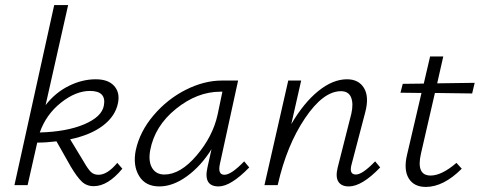

<svg xmlns="http://www.w3.org/2000/svg" viewBox="-20 -731 1894 758"><path d="M443 -88 463 -65Q406 4 350 4Q322 4 303 -14Q284 -32 259 -74L203 -173Q163 -168 127 -168L89 0H37L194 -711H249L160 -316Q198 -365 251 -391.5Q304 -418 358 -418Q407 -418 430.5 -392Q454 -366 446 -325Q436 -273 387 -235.5Q338 -198 257 -181L311 -92Q327 -64 338.5 -52.5Q350 -41 369 -41Q404 -41 443 -88ZM335 -372Q279 -372 220.5 -325.5Q162 -279 137 -208Q244 -211 313 -240.5Q382 -270 390 -314Q401 -372 335 -372Z M944 -94 964 -70Q891 5 843 5Q782 5 799 -70L815 -142Q774 -76 718.5 -35.5Q663 5 609 5Q554 5 529 -36.5Q504 -78 516 -138Q532 -212 586.5 -276Q641 -340 713.5 -376.5Q786 -413 856 -413H920L848 -83Q839 -41 866 -41Q893 -41 944 -94ZM629 -42Q692 -42 756 -117Q820 -192 839 -278L858 -369H850Q759 -369 675 -301.5Q591 -234 573 -138Q565 -94 580.5 -68Q596 -42 629 -42Z M1461 -94 1481 -70Q1409 5 1357 5Q1328 5 1316 -13.5Q1304 -32 1313 -69L1367 -282Q1376 -322 1366 -346.5Q1356 -371 1326 -371Q1256 -371 1184 -264Q1112 -157 1077 -3L1076 0H1024L1118 -413H1169L1130 -241Q1179 -325 1236.5 -371.5Q1294 -418 1350 -418Q1396 -418 1417 -383.5Q1438 -349 1422 -288L1368 -82Q1357 -42 1385 -42Q1411 -42 1461 -94Z M1697 -364 1642 -125Q1622 -38 1680 -38Q1724 -38 1782 -88L1803 -65Q1731 7 1661 7Q1614 7 1593.5 -27Q1573 -61 1587 -120L1644 -364L1561 -365L1570 -400L1653 -401L1678 -508H1730L1706 -402L1854 -404L1844 -362Z"/></svg>

Font: EauTest Semilight
Style: Italic
Weight: 300
Italic angle: -12°
Designer: Christian Thalmann (Catharsis Fonts)
Version: Version 0.001;PS 000.001;hotconv 1.0.88;makeotf.lib2.5.64775